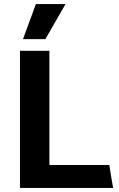

<svg xmlns="http://www.w3.org/2000/svg" viewBox="-20 -932 591 952"><path d="M158 -912H305Q280 -869 255 -825Q230 -781 205 -738H94Q110 -781 126 -825Q142 -869 158 -912ZM541 0H79V-680H225V-114H522Q526 -86 531 -57Q536 -28 541 0Z"/></svg>

Font: Palanquin Dark Medium
Style: Regular
Weight: 500
Designer: Pria Ravichandran
Version: Version 1.001